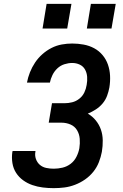

<svg xmlns="http://www.w3.org/2000/svg" viewBox="-20 -969 640 997"><path d="M259 8Q230 8 202 4.5Q174 1 148 -8Q122 -17 100 -33Q78 -49 63.5 -71.5Q49 -94 44.5 -122Q40 -150 44 -179Q45 -180 45 -181.5Q45 -183 45 -185H164Q164 -184 164 -183.5Q164 -183 164 -182Q160 -162 166.5 -143.5Q173 -125 187 -113Q201 -101 220 -97Q239 -93 259 -93Q282 -93 305 -98.5Q328 -104 347 -118.5Q366 -133 377 -155Q388 -177 392 -199Q396 -224 394 -248.5Q392 -273 380 -293Q368 -313 346 -322.5Q324 -332 299 -332H233L250 -433H315Q335 -433 355 -438Q375 -443 392 -456.5Q409 -470 418 -489Q427 -508 430 -528Q434 -549 432.5 -570Q431 -591 421.5 -608Q412 -625 394 -633.5Q376 -642 355 -642Q335 -642 314.5 -635.5Q294 -629 278 -614Q262 -599 252.5 -579.5Q243 -560 239 -540H120Q125 -567 135.5 -593.5Q146 -620 162 -644Q178 -668 200 -687.5Q222 -707 247.5 -720Q273 -733 300.5 -738Q328 -743 355 -743Q385 -743 414.5 -737.5Q444 -732 469 -718.5Q494 -705 512.5 -683Q531 -661 540.5 -633.5Q550 -606 551.5 -576Q553 -546 548 -515Q544 -493 536 -471.5Q528 -450 513 -432Q498 -414 478 -401Q458 -388 436 -379Q460 -365 477.5 -343.5Q495 -322 504 -296Q513 -270 513.5 -240.5Q514 -211 509 -181Q504 -154 493.5 -127Q483 -100 464.5 -77Q446 -54 421.5 -37Q397 -20 369.5 -9.5Q342 1 314.5 4.5Q287 8 259 8ZM559 -821H431L452 -949H581ZM201 -821 222 -949H351L329 -821Z"/></svg>

Font: Iosevka SS04 Extended
Style: Bold Italic
Weight: 700
Width: 7
Italic angle: -9°
Monospace: yes
Designer: Belleve Invis
Foundry: Belleve Invis
Version: Version 19.0.0; ttfautohint (v1.8.4)